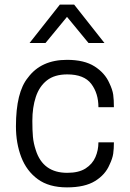

<svg xmlns="http://www.w3.org/2000/svg" viewBox="-20 -800 562 831"><path d="M270 11Q192 11 143.5 -24.5Q95 -60 72 -120Q49 -180 49 -253Q49 -401 101 -464Q158 -541 270 -541Q345 -541 389.5 -512.5Q434 -484 453 -441Q467 -412 470 -390Q473 -368 473 -336H406Q406 -396 375 -437Q344 -478 271 -478Q216 -478 183 -452Q150 -426 135 -380.5Q120 -335 120 -277Q120 -236 122.5 -208Q125 -180 135 -150Q166 -52 271 -52Q321 -52 350.5 -71Q380 -90 393 -120Q406 -150 406 -184H473Q473 -156 470 -135Q467 -114 454 -87Q436 -44 391.5 -16.5Q347 11 270 11ZM432 -614H363L270 -727L177 -614H108L239 -780H301Z"/></svg>

Font: Tanohe Sans
Style: Regular
Weight: 400
Designer: Village Type and Design LLC & Cristiano Sobral
Foundry: Cooper Hewitt Smithsonian Design Museum
Version: Version 1.00;September 29, 2021;FontCreator 13.0.0.2655 64-b